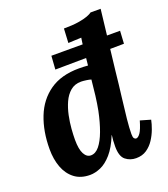

<svg xmlns="http://www.w3.org/2000/svg" viewBox="-140 -854 843 964"><g transform="rotate(-20 282.0 -372.0)"><path d="M564 -618 560 -550 192 -546 197 -618ZM176 11Q126 11 93 -14.5Q60 -40 44 -83Q28 -126 28 -180Q28 -275 57.5 -350Q87 -425 148.5 -468Q210 -511 305 -511Q312 -511 329 -510.5Q346 -510 353 -509Q358 -555 360.5 -582Q363 -609 365 -625Q367 -641 369 -652Q353 -651 331.5 -650.5Q310 -650 299 -649L303 -725Q350 -725 381 -730Q412 -735 430.5 -742Q449 -749 456 -755H510Q501 -675 491.5 -595Q482 -515 473 -435Q466 -367 458 -304Q450 -241 445 -191Q440 -141 440 -111Q440 -93 445 -87.5Q450 -82 455 -82Q466 -82 478 -99Q490 -116 503 -161L558 -145Q554 -124 544 -97Q534 -70 518 -45.5Q502 -21 478.5 -5Q455 11 422 11Q390 11 366 -8Q342 -27 342 -80Q342 -100 343 -111.5Q344 -123 346 -140H345Q321 -81 292 -48Q263 -15 233 -2Q203 11 176 11ZM213 -80Q238 -80 258.5 -105Q279 -130 295.5 -174.5Q312 -219 324 -277Q331 -313 336 -353.5Q341 -394 345 -437Q338 -440 320 -442.5Q302 -445 292 -445Q258 -445 235 -425.5Q212 -406 198 -375Q184 -344 176.5 -308Q169 -272 166.5 -238.5Q164 -205 164 -181Q164 -130 177.5 -105Q191 -80 213 -80Z"/></g></svg>

Font: Lora
Style: Bold Italic
Weight: 700
Italic angle: -3°
Designer: Olga Karpushina, Alexei Vanyashin (Cyrillic)
Foundry: Cyreal
Version: Version 3.004